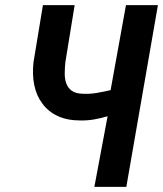

<svg xmlns="http://www.w3.org/2000/svg" viewBox="-20 -731 638 751"><path d="M597.7 -710.9H472.7L412.6 -378.4Q385.3 -372.1 357.9 -367.4Q330.6 -362.8 302.7 -364.3Q275.4 -365.2 260.5 -376.2Q245.6 -387.2 239.3 -404.8Q232.9 -422.4 233.2 -444.3Q233.4 -466.3 235.8 -488.8L272 -710.9H147.9L111.3 -489.3Q105.5 -439.9 114 -398.2Q122.6 -356.4 145.5 -326.2Q168 -294.9 205.3 -277.3Q242.7 -259.8 294.4 -259.8Q321.8 -259.3 348.4 -263.9Q375 -268.6 400.9 -276.4L349.1 0H474.1Z"/></svg>

Font: Roboto Mono SemiBold
Style: Italic
Weight: 600
Italic angle: -10°
Monospace: yes
Designer: Google
Version: Version 3.000